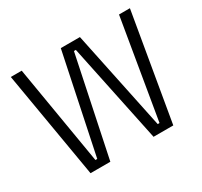

<svg xmlns="http://www.w3.org/2000/svg" viewBox="-145 -895 1149 1091"><g transform="rotate(-30 430.0 -350.0)"><path d="M158 0H288L423.5 -648.5H436L571.5 0H701L820.5 -700H749L640 -51H628L492.5 -700H367L231.5 -51H219.5L110.5 -700H39Z"/></g></svg>

Font: MCL Standard Light
Style: Regular
Weight: 300
Designer: Květoslav Bartoš
Foundry: Florian Karsten
Version: Version 1.001;Glyphs 3.2.3 (3260)